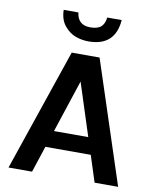

<svg xmlns="http://www.w3.org/2000/svg" viewBox="-93 -933 813 1004"><g transform="rotate(10 313.0 -431.0)"><path d="M163 -862H241Q249 -796 315 -796Q355 -796 373 -813Q391 -830 394 -862H471Q460 -722 319 -722Q283 -722 250 -734Q217 -746 190.5 -778Q164 -810 163 -862ZM22 0 243 -649H391L604 0H479L434 -140H193L147 0ZM223 -229H405L315 -508Z"/></g></svg>

Font: Karmilla
Style: Bold
Weight: 700
Designer: Jonathan Pinhorn
Version: Version 1.000